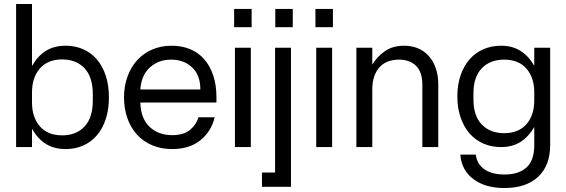

<svg xmlns="http://www.w3.org/2000/svg" viewBox="-20 -740 2849 966"><path d="M310 10Q253 10 211.5 -15.5Q170 -41 141 -92V0H61V-720H141V-408Q170 -459 211.5 -484.5Q253 -510 310 -510Q358 -510 398 -492.5Q438 -475 467 -441.5Q496 -408 512 -359.5Q528 -311 528 -250Q528 -189 512 -140.5Q496 -92 467 -58.5Q438 -25 398 -7.5Q358 10 310 10ZM141 -225Q141 -150 180.5 -104.5Q220 -59 293 -59Q363 -59 405 -103Q447 -147 447 -235V-265Q447 -353 405 -397Q363 -441 293 -441Q220 -441 180.5 -395.5Q141 -350 141 -275Z M846 10Q791 10 746 -9Q701 -28 669.5 -62.5Q638 -97 621 -145Q604 -193 604 -250Q604 -307 621.5 -355Q639 -403 670.5 -437.5Q702 -472 746 -491Q790 -510 844 -510Q894 -510 935.5 -493Q977 -476 1006.5 -443Q1036 -410 1052.5 -361.5Q1069 -313 1069 -250V-224H686Q688 -144 732.5 -102Q777 -60 846 -60Q904 -60 936 -86.5Q968 -113 978 -150H1060Q1044 -80 989 -35Q934 10 846 10ZM988 -290Q988 -362 946.5 -401Q905 -440 841 -440Q778 -440 734.5 -401Q691 -362 686 -290Z M1162 -500H1242V0H1162ZM1246 -603V-695H1158V-603Z M1298 128H1364V-500H1444V200H1298ZM1453 -603V-695H1365V-603Z M1571 -500H1651V0H1571ZM1655 -603V-695H1567V-603Z M1773 -500H1853V-415Q1879 -457 1918 -483.5Q1957 -510 2013 -510Q2051 -510 2082.5 -497Q2114 -484 2136.5 -459Q2159 -434 2172 -398Q2185 -362 2185 -317V0H2105V-314Q2105 -377 2073.5 -408.5Q2042 -440 1987 -440Q1959 -440 1934.5 -431.5Q1910 -423 1892 -404.5Q1874 -386 1863.5 -357.5Q1853 -329 1853 -289V0H1773Z M2518 206Q2421 206 2361.5 161Q2302 116 2296 38H2374Q2379 84 2416 111Q2453 138 2519 138Q2589 138 2628.5 103Q2668 68 2668 -10V-101Q2639 -51 2598 -25.5Q2557 0 2501 0Q2453 0 2412.5 -17.5Q2372 -35 2343 -68Q2314 -101 2297.5 -148.5Q2281 -196 2281 -255Q2281 -314 2297.5 -361.5Q2314 -409 2343 -442Q2372 -475 2412.5 -492.5Q2453 -510 2501 -510Q2557 -510 2598 -484.5Q2639 -459 2668 -409V-500H2748V-10Q2748 93 2687.5 149.5Q2627 206 2518 206ZM2362 -240Q2362 -157 2404 -113.5Q2446 -70 2516 -70Q2589 -70 2628.5 -115Q2668 -160 2668 -235V-275Q2668 -350 2628.5 -395Q2589 -440 2516 -440Q2446 -440 2404 -396.5Q2362 -353 2362 -270Z"/></svg>

Font: CyStack Display
Style: Regular
Weight: 400
Designer: Weizhong Zhang
Foundry: 本地遙控
Version: Version 1.000;Glyphs 3.1.2 (3151)